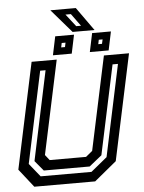

<svg xmlns="http://www.w3.org/2000/svg" viewBox="-63 -1028 807 1078"><g transform="rotate(-5 340.5 -489.5)"><path d="M86 0 5 -103 132 -700H273.5L161 -172L185 -141.5H390L427 -172L539.5 -700H681L554 -103L429 0ZM126.5 -55H413L504.5 -130L614 -646H583.5L476.5 -143L405.5 -86H147L99.5 -143L206 -646H175.5L66 -130ZM462.5 -726 484.5 -831H590.5L568.5 -726ZM254.5 -726 276.5 -831H382.5L360.5 -726ZM304.5 -766H326L331 -790.5H309.5ZM513.5 -766H534.5L540 -790.5H518.5ZM499.5 -847H376L262 -979H405.5ZM426 -877.5 375 -947.5H344.5L399 -877.5Z"/></g></svg>

Font: Tourney SemiBold
Style: Italic
Weight: 600
Italic angle: -12°
Version: Version 1.015